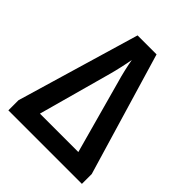

<svg xmlns="http://www.w3.org/2000/svg" viewBox="-201 -833 951 951"><g transform="rotate(45 275.0 -357.5)"><path d="M341 -715H208L18 -71V0H533V-69ZM409 -99H140L246 -484C256 -520 268 -574 274 -609C279 -577 292 -521 303 -484Z"/></g></svg>

Font: Noto Sans UI SemiCondensed Medium
Style: Regular
Weight: 500
Width: 4
Designer: Monotype Design Team
Foundry: Monotype Imaging Inc.
Version: Version 1.901